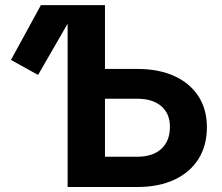

<svg xmlns="http://www.w3.org/2000/svg" viewBox="-20 -748 888 768"><path d="M132.3 -448.2 23.9 -508.3 143.6 -727.5H399.9V-472.2H529.8Q615.2 -472.2 677.7 -443.6Q740.2 -415 773.9 -362.8Q807.6 -310.5 807.6 -239.3Q807.6 -165.5 773.9 -112.1Q740.2 -58.6 677.7 -29.3Q615.2 0 529.8 0H250.5V-653.3ZM399.9 -353V-121.1H529.8Q590.8 -121.1 625.2 -152.6Q659.7 -184.1 659.7 -240.7Q659.7 -293.5 625.2 -323.2Q590.8 -353 529.8 -353Z"/></svg>

Font: Inter
Style: Bold
Weight: 700
Designer: Rasmus Andersson
Foundry: rsms
Version: Version 4.001;git-9221beed3